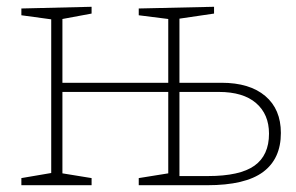

<svg xmlns="http://www.w3.org/2000/svg" viewBox="-20 -546 873 566"><path d="M633 -302Q716 -302 762 -263Q808 -224 808 -154Q808 -78 755.5 -39Q703 0 591 0H389V-21L476 -35V-275H164V-35L250 -21V0H43V-21L131 -36V-489L43 -501V-521L250 -526V-506L164 -490V-302H476V-490L389 -501V-521L611 -526V-506L509 -491V-302ZM593 -27Q687 -27 730 -57.5Q773 -88 773 -152Q773 -209 735 -242Q697 -275 625 -275H509V-27Z"/></svg>

Font: Bitter Pro ExtraLight
Style: Regular
Weight: 275
Designer: Sol Matas, and Bitter project Authors
Foundry: Sol Matas
Version: Version 1.010